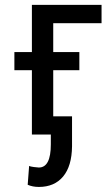

<svg xmlns="http://www.w3.org/2000/svg" viewBox="-20 -548 450 782"><path d="M393.6 -453.6V-528.3H109.9V0H196.8V-453.6ZM303.2 -262.2V-335.9H38.6V-262.2ZM273.4 -74.2H187V40C187 102.9 170.7 134.3 138.2 134.3C134.3 134.3 127.5 133.6 117.9 132.3C108.3 131 101.9 129.6 98.6 127.9L92.8 204.6C106.1 210.4 121.3 213.4 138.2 213.4C180.5 213.4 213.5 199.2 237.1 170.9C260.7 142.6 272.8 101.6 273.4 47.9Z"/></svg>

Font: Roboto Condensed
Style: Regular
Weight: 400
Designer: Google
Version: Version 2.134; 2016